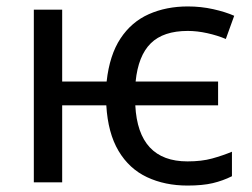

<svg xmlns="http://www.w3.org/2000/svg" viewBox="-20 -566 782 596"><path d="M562 10Q492 10 436.5 -16Q381 -42 348 -97.5Q315 -153 310 -239H173V0H85V-536H173V-313H311Q320 -395 354 -446.5Q388 -498 442 -522Q496 -546 563 -546Q604 -546 642 -537.5Q680 -529 707 -517L681 -445Q655 -456 623.5 -463Q592 -470 563 -470Q487 -470 448 -431.5Q409 -393 401 -313H657V-239H400Q409 -65 562 -65Q606 -65 638.5 -74Q671 -83 700 -95V-19Q672 -5 640.5 2.5Q609 10 562 10Z"/></svg>

Font: TSCustom
Style: Regular
Weight: 400
Designer: Monotype Design Team
Foundry: Monotype Imaging Inc.
Version: Version 2.004; ttfautohint (v1.8.3) -l 8 -r 50 -G 200 -x 14 